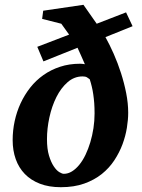

<svg xmlns="http://www.w3.org/2000/svg" viewBox="-20 -760 587 792"><path d="M370.1 -292Q370.1 -315.4 368.7 -334.7Q367.2 -354 364.7 -370.8Q362.3 -387.7 358.6 -402.8Q355 -418 350.1 -433.1Q344.7 -437.5 338.4 -441.2Q332 -444.8 320.8 -444.8Q286.1 -444.8 258.8 -420.9Q231.4 -397 212.6 -359.4Q193.8 -321.8 183.8 -275.9Q173.8 -230 173.8 -186Q173.8 -145.5 182.1 -118.2Q190.4 -90.8 201.7 -74Q212.9 -57.1 224.6 -50Q236.3 -43 243.2 -43Q260.7 -43 276.9 -53Q293 -63 307.1 -80.3Q321.3 -97.7 332.8 -121.6Q344.2 -145.5 352.5 -173.1Q360.8 -200.7 365.5 -231.2Q370.1 -261.7 370.1 -292ZM415 -606.9Q432.1 -576.2 449 -538.1Q465.8 -500 479 -459Q492.2 -418 500.5 -376Q508.8 -334 508.8 -294.9Q508.8 -266.6 503.4 -232.9Q498 -199.2 485.4 -165Q472.7 -130.9 451.7 -98.9Q430.7 -66.9 399.9 -42.2Q369.1 -17.6 327.4 -2.7Q285.6 12.2 231 12.2Q181.6 12.2 144.5 -2.2Q107.4 -16.6 82.5 -42.2Q57.6 -67.9 44.9 -103.5Q32.2 -139.2 32.2 -182.1Q32.2 -221.7 40.5 -260.3Q48.8 -298.8 64.9 -333.7Q81.1 -368.7 104.7 -398.7Q128.4 -428.7 159.2 -450.4Q189.9 -472.2 227.8 -484.6Q265.6 -497.1 310.1 -497.1Q314.5 -497.1 319.6 -496.6Q324.7 -496.1 330.1 -495.1Q322.3 -513.2 314.2 -531.2Q306.2 -549.3 299.8 -563L159.2 -506.8L133.8 -566.9L265.1 -617.2L232.9 -662.1L153.8 -682.1L158.2 -715.8L324.2 -740.2L378.9 -662.1L500 -709L526.9 -651.9Z"/></svg>

Font: Charis SIL Phon
Style: Bold Italic
Weight: 700
Italic angle: -11°
Foundry: SIL International
Version: Version 5.000